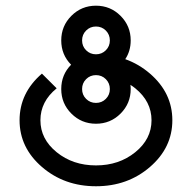

<svg xmlns="http://www.w3.org/2000/svg" viewBox="-20 -645 675 675"><path d="M317.4 -454.1Q337.9 -454.1 352.1 -468.3Q366.2 -482.4 366.2 -502.9Q366.2 -523.4 352.1 -537.6Q337.9 -551.8 317.4 -551.8Q296.9 -551.8 282.7 -537.6Q268.6 -523.4 268.6 -502.9Q268.6 -482.4 282.7 -468.3Q296.9 -454.1 317.4 -454.1ZM317.4 -283.2Q337.9 -283.2 352.1 -297.4Q366.2 -311.5 366.2 -332Q366.2 -352.5 352.1 -366.7Q337.9 -380.9 317.4 -380.9Q296.9 -380.9 282.7 -366.7Q268.6 -352.5 268.6 -332Q268.6 -311.5 282.7 -297.4Q296.9 -283.2 317.4 -283.2ZM317.4 9.8Q206.1 9.8 127.4 -58.1Q48.8 -126 48.8 -222.2Q48.8 -318.4 127.4 -386.2L179.2 -334.5Q122.1 -288.1 122.1 -222.2Q122.1 -156.2 179.2 -109.9Q236.3 -63.5 317.4 -63.5Q398.4 -63.5 455.6 -109.9Q512.7 -156.2 512.7 -222.2Q512.7 -288.1 455.6 -334.5Q447.3 -341.3 438.5 -346.7Q439.5 -339.8 439.5 -332Q439.5 -281.2 403.8 -245.6Q368.2 -210 317.4 -210Q266.6 -210 231 -245.6Q195.3 -281.2 195.3 -332Q195.3 -382.3 230 -417.5Q195.3 -452.6 195.3 -502.9Q195.3 -553.7 231 -589.4Q266.6 -625 317.4 -625Q368.2 -625 403.8 -589.4Q439.5 -553.7 439.5 -502.9Q439.5 -465.8 420.4 -437Q468.3 -419.9 507.3 -386.2Q585.9 -318.4 585.9 -222.2Q585.9 -126 507.3 -58.1Q428.7 9.8 317.4 9.8Z"/></svg>

Font: Catrinity
Style: Regular
Weight: 400
Designer: Alexander Lange
Foundry: High-Logic / Made with FontCreator
Version: Version 2.090;May 20, 2024;FontCreator 15.0.0.2974 64-bit